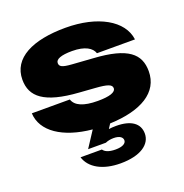

<svg xmlns="http://www.w3.org/2000/svg" viewBox="-147 -721 1060 1106"><g transform="rotate(-20 383.5 -168.5)"><path d="M257 112H366C379 106 397 102 416 102C454 102 471 117 471 135C471 154 449 168 406 168C361 168 340 155 331 141H200C221 210 297 253 406 253C530 253 595 204 595 139C595 77 546 41 454 41C437 41 423 42 409 44L427 16C619 9 739 -61 739 -191C739 -297 673 -357 466 -370L336 -379C278 -383 262 -392 262 -414C262 -437 295 -451 363 -451C443 -451 483 -424 494 -390H727C712 -510 570 -590 373 -590C172 -590 38 -526 38 -393C38 -289 110 -226 321 -212L418 -205C488 -200 516 -191 516 -168C516 -143 478 -130 405 -130C318 -130 269 -152 256 -193H23C28 -81 143 -3 321 14Z"/></g></svg>

Font: Bounded ExtBd
Style: Regular
Weight: 800
Designer: Vlad Churkin
Version: Version 3.0